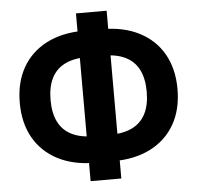

<svg xmlns="http://www.w3.org/2000/svg" viewBox="-55 -820 938 913"><g transform="rotate(-5 414.0 -363.5)"><path d="M370.6 -48.8Q267.1 -48.8 192.4 -87.4Q117.7 -126 77.6 -196.5Q37.6 -267.1 37.6 -363.8Q37.6 -460.4 77.6 -531Q117.7 -601.6 192.4 -640.1Q267.1 -678.7 370.6 -678.7H457.5Q561 -678.7 635.7 -640.1Q710.4 -601.6 750.5 -531Q790.5 -460.4 790.5 -363.8Q790.5 -267.1 750.5 -196.5Q710.4 -126 635.7 -87.4Q561 -48.8 457.5 -48.8ZM374.5 -175.3H453.6Q517.1 -175.3 559.3 -196.5Q601.6 -217.8 622.6 -259.8Q643.6 -301.8 643.6 -363.8Q643.6 -426.3 622.6 -468.3Q601.6 -510.3 559.3 -531.5Q517.1 -552.7 453.6 -552.7H374.5Q311.5 -552.7 269 -531.5Q226.6 -510.3 205.6 -468.3Q184.6 -426.3 184.6 -363.8Q184.6 -301.8 205.6 -259.8Q226.6 -217.8 269 -196.5Q311.5 -175.3 374.5 -175.3ZM340.8 36.6V-764.2H487.3V36.6Z"/></g></svg>

Font: Inter 24pt
Style: Bold
Weight: 700
Designer: Rasmus Andersson
Foundry: rsms
Version: Version 4.001;git-66647c0bb